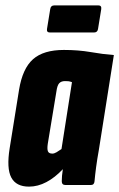

<svg xmlns="http://www.w3.org/2000/svg" viewBox="-20 -689 444 715"><path d="M88 6Q40 6 22 -28Q4 -62 16 -137L51 -355Q64 -434 103 -468.5Q142 -503 218 -503Q272 -503 318 -495Q364 -487 404 -484L348 -130Q342 -97 338 -67Q334 -37 332 -14Q331 0 318 0H224Q210 0 210 -14Q210 -23 211 -35Q212 -47 214 -59Q185 -28 153 -11Q121 6 88 6ZM175 -117Q182 -117 190.5 -122Q199 -127 209 -134L248 -383Q240 -386 234.5 -386.5Q229 -387 222 -387Q208 -387 200.5 -379Q193 -371 190 -348L158 -154Q155 -134 158.5 -125.5Q162 -117 175 -117ZM166 -568Q153 -568 155 -581L167 -655Q169 -669 183 -669H346Q359 -669 357 -655L345 -581Q343 -568 330 -568Z"/></svg>

Font: Sofia Sans Extra Condensed Black
Style: Italic
Weight: 900
Italic angle: -9°
Version: Version 4.100